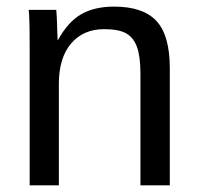

<svg xmlns="http://www.w3.org/2000/svg" viewBox="-20 -558 596 578"><path d="M402.8 0V-335Q402.8 -387.2 392.6 -416Q382.3 -444.8 359.9 -457.5Q337.4 -470.2 293.9 -470.2Q230.5 -470.2 193.8 -426.8Q157.2 -383.3 157.2 -306.2V0H69.3V-415.5Q69.3 -507.8 66.4 -528.3H149.4Q149.9 -525.9 150.4 -515.1Q150.9 -504.4 151.6 -490.5Q152.3 -476.6 153.3 -438H154.8Q185.1 -492.7 224.9 -515.4Q264.6 -538.1 323.7 -538.1Q410.6 -538.1 450.9 -494.9Q491.2 -451.7 491.2 -352.1V0Z"/></svg>

Font: TypoPRO Liberation Sans
Style: Regular
Weight: 400
Designer: Steve Matteson
Foundry: Ascender Corporation
Version: Version 2.00.1